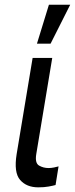

<svg xmlns="http://www.w3.org/2000/svg" viewBox="-20 -793 320 820"><path d="M119.3 -545.5H203.1L134.9 -134.9Q128.6 -96.6 146.8 -85.9Q165.1 -75.3 187.5 -75.3Q198.2 -75.3 210.9 -77.8Q223.7 -80.3 230.1 -82.4L217.3 -2.8Q205.6 0.4 187.3 3.7Q169 7.1 143.5 7.1Q93.4 7.1 65.9 -24.5Q38.4 -56.1 51.1 -134.9ZM137.8 -606.5 188.9 -772.7H279.8L196 -606.5Z"/></svg>

Font: Inter UI
Style: Italic
Weight: 400
Italic angle: -9.39999°
Designer: Rasmus Andersson
Foundry: rsms
Version: 3.2;8d6f07862